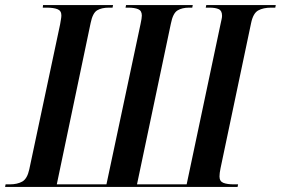

<svg xmlns="http://www.w3.org/2000/svg" viewBox="-41 -734 1103 754"><path d="M-21 0 -19 -10H-3Q27 -10 46.5 -21Q66 -32 74 -69L195 -638Q197 -651 198.5 -659Q200 -667 200 -674Q200 -692 184.5 -698Q169 -704 142 -704H127L128 -714H403L401 -704H387Q358 -704 340.5 -693.5Q323 -683 315 -644L182 -10H377L511 -640Q516 -663 516 -673Q516 -692 501.5 -698Q487 -704 463 -704H452L454 -714H716L714 -704H702Q674 -704 656 -693Q638 -682 630 -641L497 -10H692L825 -639Q827 -649 829 -657.5Q831 -666 831 -672Q831 -692 818 -698Q805 -704 782 -704H767L769 -714H1042L1040 -704H1024Q993 -704 973 -693Q953 -682 945 -643L825 -73Q823 -64 822 -55.5Q821 -47 821 -41Q821 -22 836 -16Q851 -10 878 -10H894L892 0Z"/></svg>

Font: Noto Serif Display Condensed SemiBold
Style: Italic
Weight: 600
Width: 3
Italic angle: -12°
Designer: Monotype Design Team
Foundry: Monotype Imaging Inc.
Version: Version 2.009